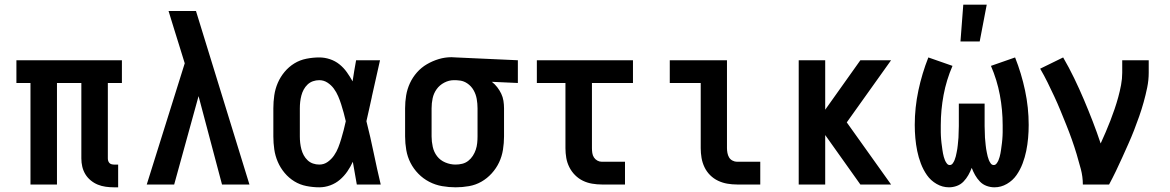

<svg xmlns="http://www.w3.org/2000/svg" viewBox="-20 -787 4990 819"><path d="M484 12H466Q448 12 430.5 9.5Q413 7 397 0.5Q381 -6 367 -17.5Q353 -29 344 -44Q335 -59 331 -76Q327 -93 327 -111V-433H223V0H110V-433H50V-530H500V-433H440V-111Q440 -106 441.5 -101Q443 -96 446.5 -92Q450 -88 455.5 -86.5Q461 -85 466 -85H484Z M606 0 768 -517 747 -585Q735 -623 723 -662Q711 -701 699 -740H816L1044 0H927L827 -377L723 0Z M1342 12Q1315 12 1287 6.5Q1259 1 1235.5 -13.5Q1212 -28 1194 -49.5Q1176 -71 1165 -96.5Q1154 -122 1150 -149.5Q1146 -177 1146 -205V-325Q1146 -353 1150 -380.5Q1154 -408 1165 -433.5Q1176 -459 1194 -480.5Q1212 -502 1235.5 -516.5Q1259 -531 1287 -536.5Q1315 -542 1342 -542Q1365 -542 1387.5 -534.5Q1410 -527 1428 -512.5Q1446 -498 1459.5 -479Q1473 -460 1484 -440Q1487 -462 1491 -484.5Q1495 -507 1499 -530H1601Q1592 -491 1583.5 -452Q1575 -413 1566 -374V-373Q1560 -347 1554.5 -321Q1549 -295 1543 -270Q1560 -203 1574 -135Q1588 -67 1604 0H1502Q1498 -24 1493.5 -48.5Q1489 -73 1485 -97Q1475 -75 1461.5 -55.5Q1448 -36 1430 -20.5Q1412 -5 1389 3.5Q1366 12 1342 12ZM1342 -85Q1362 -85 1378 -96.5Q1394 -108 1405 -124Q1416 -140 1423 -158Q1430 -176 1435.5 -194.5Q1441 -213 1446 -232Q1451 -251 1455 -270Q1451 -288 1446 -306Q1441 -324 1435.5 -341.5Q1430 -359 1422.5 -376.5Q1415 -394 1404 -409Q1393 -424 1377 -434.5Q1361 -445 1342 -445Q1328 -445 1315 -440.5Q1302 -436 1292 -426.5Q1282 -417 1275.5 -405Q1269 -393 1265.5 -379.5Q1262 -366 1260.5 -352.5Q1259 -339 1259 -325V-205Q1259 -191 1260.5 -177.5Q1262 -164 1265.5 -150.5Q1269 -137 1275.5 -125Q1282 -113 1292 -103.5Q1302 -94 1315 -89.5Q1328 -85 1342 -85Z M1924 12Q1895 12 1866 7Q1837 2 1811 -11.5Q1785 -25 1764.5 -46Q1744 -67 1731 -92.5Q1718 -118 1713 -147Q1708 -176 1708 -205V-325Q1708 -353 1712.5 -380Q1717 -407 1728.5 -432Q1740 -457 1758.5 -478Q1777 -499 1801 -513Q1825 -527 1851.5 -535Q1878 -543 1906 -543Q1911 -543 1915.5 -542.5Q1920 -542 1925 -542L2189 -530V-433L2078 -438Q2091 -428 2101 -415Q2111 -402 2118 -387.5Q2125 -373 2127.5 -357Q2130 -341 2130 -325V-205Q2130 -177 2125.5 -148.5Q2121 -120 2109 -94.5Q2097 -69 2077.5 -47.5Q2058 -26 2033.5 -12Q2009 2 1980.5 7Q1952 12 1924 12ZM1923 -85Q1938 -85 1952 -88.5Q1966 -92 1977.5 -101Q1989 -110 1997 -122.5Q2005 -135 2009.5 -148.5Q2014 -162 2015.5 -176.5Q2017 -191 2017 -205V-325Q2017 -345 2013.5 -365Q2010 -385 2000 -402.5Q1990 -420 1973 -431.5Q1956 -443 1936 -444L1925 -445H1916Q1895 -445 1875 -434.5Q1855 -424 1842.5 -406.5Q1830 -389 1825.5 -368Q1821 -347 1821 -325V-205Q1821 -183 1826 -160.5Q1831 -138 1844.5 -120.5Q1858 -103 1879.5 -94Q1901 -85 1923 -85Z M2646 0H2547Q2527 0 2506 -3.5Q2485 -7 2466.5 -16Q2448 -25 2433 -40Q2418 -55 2408.5 -74Q2399 -93 2395.5 -113.5Q2392 -134 2392 -155V-433H2270V-530H2680V-433H2505V-155Q2505 -145 2506.5 -134.5Q2508 -124 2513.5 -115.5Q2519 -107 2528 -102Q2537 -97 2547 -97H2646Z M3223 0H3124Q3103 0 3082.5 -3.5Q3062 -7 3043 -16Q3024 -25 3009 -40Q2994 -55 2985 -74Q2976 -93 2972.5 -113.5Q2969 -134 2969 -155V-433H2837V-530H3081V-155Q3081 -145 3083 -134.5Q3085 -124 3090 -115.5Q3095 -107 3104.5 -102Q3114 -97 3124 -97H3223Z M3650 0 3500 -211V0H3387V-530H3500V-319L3650 -530H3781L3592 -265L3781 0Z M4222 12Q4205 12 4188.5 6Q4172 0 4160 -12.5Q4148 -25 4139.5 -40Q4131 -55 4125 -71Q4119 -55 4110.5 -40Q4102 -25 4090 -12.5Q4078 0 4061.5 6Q4045 12 4028 12Q4000 12 3975 -2.5Q3950 -17 3934 -40Q3918 -63 3908 -89.5Q3898 -116 3892.5 -143Q3887 -170 3884.5 -198Q3882 -226 3882 -254Q3882 -328 3897.5 -401Q3913 -474 3940 -542L4043 -506Q4017 -446 4005 -382Q3993 -318 3993 -253Q3993 -245 3993 -237.5Q3993 -230 3993 -222.5Q3993 -215 3993.5 -207.5Q3994 -200 3994.5 -192.5Q3995 -185 3996 -177.5Q3997 -170 3998 -162.5Q3999 -155 4000 -147.5Q4001 -140 4002.5 -132.5Q4004 -125 4006 -117.5Q4008 -110 4011 -103Q4014 -96 4019 -89.5Q4024 -83 4031 -83Q4039 -83 4044 -90Q4049 -97 4052 -104.5Q4055 -112 4057 -120Q4059 -128 4060.5 -136Q4062 -144 4063.5 -152Q4065 -160 4065.5 -168Q4066 -176 4067 -184Q4068 -192 4068.5 -200Q4069 -208 4069 -216.5Q4069 -225 4069.5 -233Q4070 -241 4070 -249Q4070 -257 4070 -265V-345H4180V-265Q4180 -257 4180 -249Q4180 -241 4180.5 -233Q4181 -225 4181 -216.5Q4181 -208 4181.5 -200Q4182 -192 4183 -184Q4184 -176 4184.5 -168Q4185 -160 4186.5 -152Q4188 -144 4189.5 -136Q4191 -128 4193 -120Q4195 -112 4198 -104.5Q4201 -97 4206 -90Q4211 -83 4219 -83Q4226 -83 4231 -89.5Q4236 -96 4239 -103Q4242 -110 4244 -117.5Q4246 -125 4247.5 -132.5Q4249 -140 4250 -147.5Q4251 -155 4252 -162.5Q4253 -170 4254 -177.5Q4255 -185 4255.5 -192.5Q4256 -200 4256.5 -207.5Q4257 -215 4257 -222.5Q4257 -230 4257 -237.5Q4257 -245 4257 -253Q4257 -318 4245 -382Q4233 -446 4207 -506L4310 -542Q4337 -474 4352.5 -401Q4368 -328 4368 -254Q4368 -226 4365.5 -198Q4363 -170 4357.5 -143Q4352 -116 4342 -89.5Q4332 -63 4316 -40Q4300 -17 4275 -2.5Q4250 12 4222 12ZM4077 -610 4089 -767H4189L4159 -610Z M4599 0Q4599 -33 4590.5 -65.5Q4582 -98 4572.5 -129.5Q4563 -161 4552 -192Q4541 -223 4528.5 -254Q4516 -285 4503.5 -315.5Q4491 -346 4477 -376Q4463 -406 4448.5 -435.5Q4434 -465 4417 -494L4515 -542Q4540 -499 4562 -453.5Q4584 -408 4603.5 -362Q4623 -316 4641 -269.5Q4659 -223 4675 -175Q4686 -199 4696.5 -223.5Q4707 -248 4716.5 -272.5Q4726 -297 4734.5 -322Q4743 -347 4750 -372.5Q4757 -398 4762 -424.5Q4767 -451 4767 -477V-530H4880V-477Q4880 -445 4873.5 -413.5Q4867 -382 4858.5 -351.5Q4850 -321 4839.5 -291Q4829 -261 4817.5 -231.5Q4806 -202 4793 -173Q4780 -144 4767 -115Q4754 -86 4740 -57Q4726 -28 4711 0Z"/></svg>

Font: Lode
Style: Bold
Weight: 700
Monospace: yes
Designer: Belleve Invis
Foundry: Belleve Invis
Version: Version 29.2.0; ttfautohint (v1.8.3)